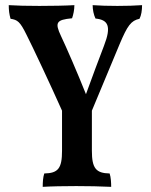

<svg xmlns="http://www.w3.org/2000/svg" viewBox="-20 -481 586 746"><path d="M436 -458C402 -458 366 -459 340 -461C340 -443 344 -424 351 -409C400 -404 414 -380 384 -303C362 -246 341 -189 314 -115C281 -198 237 -299 217 -341C192 -394 199 -404 260 -410C265 -424 269 -443 269 -461C236 -459 180 -458 133 -458C85 -458 43 -459 14 -461C14 -440 16 -426 21 -408C48 -404 58 -397 83 -346C105 -303 176 -152 221 -51V105C221 173 206 192 152 193C147 208 146 227 146 245C177 243 230 242 276 242C322 242 372 243 412 245C412 230 411 208 406 193C353 192 337 173 337 105V-51L445 -310C475 -381 489 -401 522 -408C529 -421 532 -441 532 -461C507 -459 469 -458 436 -458Z"/></svg>

Font: Vollkorn Semibold
Style: Regular
Weight: 600
Designer: Friedrich Althausen
Foundry: Friedrich Althausen
Version: Version 4.015;PS 004.015;hotconv 1.0.88;makeotf.lib2.5.64775